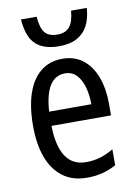

<svg xmlns="http://www.w3.org/2000/svg" viewBox="-86 -813 624 879"><g transform="rotate(-10 226.0 -373.0)"><path d="M380 -756Q377 -706 358.5 -672.5Q340 -639 307.5 -622Q275 -605 226 -605Q176 -605 143.5 -621.5Q111 -638 94.5 -671Q78 -704 74 -756H147Q151 -703 169 -681Q187 -659 227 -659Q265 -659 284 -682Q303 -705 307 -756ZM229 -546Q286 -546 325 -515Q364 -484 384 -430Q404 -376 404 -308V-252H127Q129 -157 161 -109Q193 -61 255 -61Q290 -61 320.5 -70Q351 -79 383 -98V-24Q352 -7 319.5 1.5Q287 10 247 10Q179 10 133.5 -25Q88 -60 66 -121.5Q44 -183 44 -265Q44 -355 65.5 -417.5Q87 -480 128.5 -513Q170 -546 229 -546ZM229 -478Q184 -478 158.5 -438Q133 -398 128 -318H324Q324 -363 313.5 -399Q303 -435 282.5 -456.5Q262 -478 229 -478Z"/></g></svg>

Font: Noto Sans Display Condensed
Style: Regular
Weight: 400
Width: 3
Designer: Monotype Design Team
Foundry: Monotype Imaging Inc.
Version: Version 2.003